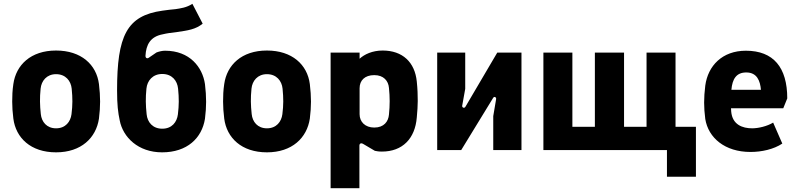

<svg xmlns="http://www.w3.org/2000/svg" viewBox="-20 -787 4185 1007"><path d="M274 12C406 12 484 -64 499 -165C503 -197 505 -226 505 -254C505 -283 503 -313 499 -346C486 -448 406 -522 274 -522C141 -522 64 -446 50 -346C45 -313 44 -283 44 -254C44 -226 46 -197 50 -165C63 -64 141 12 274 12ZM274 -114C225 -114 198 -148 194 -189C189 -236 188 -273 193 -322C197 -363 225 -398 274 -398C324 -398 352 -363 356 -322C361 -272 361 -236 355 -188C350 -149 324 -114 274 -114Z M830 12C962 12 1039 -63 1055 -164C1059 -196 1061 -225 1061 -253C1061 -283 1059 -313 1055 -346C1042 -435 975 -521 846 -521C830 -521 815 -517 801 -512L760 -484C751 -478 743 -483 743 -494C746 -553 769 -595 833 -607C858 -613 876 -615 908 -619C965 -627 1007 -633 1043 -663L989 -767C959 -747 926 -743 900 -739C878 -737 859 -735 832 -731C644 -705 594 -598 594 -313C594 -237 599 -197 608 -155C625 -67 705 12 830 12ZM831 -112C781 -112 753 -146 749 -188C744 -236 743 -273 748 -322C752 -364 781 -399 831 -399C882 -399 910 -364 914 -322C919 -272 919 -236 913 -187C908 -147 882 -112 831 -112Z M1380 12C1512 12 1590 -64 1605 -165C1609 -197 1611 -226 1611 -254C1611 -283 1609 -313 1605 -346C1592 -448 1512 -522 1380 -522C1247 -522 1170 -446 1156 -346C1151 -313 1150 -283 1150 -254C1150 -226 1152 -197 1156 -165C1169 -64 1247 12 1380 12ZM1380 -114C1331 -114 1304 -148 1300 -189C1295 -236 1294 -273 1299 -322C1303 -363 1331 -398 1380 -398C1430 -398 1458 -363 1462 -322C1467 -272 1467 -236 1461 -188C1456 -149 1430 -114 1380 -114Z M1714 200H1865V-23C1865 -34 1873 -39 1885 -32L1946 4C1956 6 1965 8 1983 8C2091 8 2157 -60 2166 -171C2169 -205 2171 -231 2171 -257C2171 -290 2170 -320 2166 -359C2156 -461 2091 -522 1987 -522C1933 -522 1891 -502 1866 -479V-511H1714ZM1943 -118C1895 -118 1866 -148 1866 -188V-324C1866 -365 1893 -393 1943 -393C1992 -393 2017 -363 2020 -326C2025 -278 2025 -235 2020 -186C2017 -150 1994 -118 1943 -118Z M2273 0H2399L2566 -273C2572 -284 2584 -277 2582 -267L2567 -178V0H2715V-511H2588L2421 -227C2415 -217 2403 -223 2404 -232L2420 -321V-511H2273Z M2830 0H3478V140H3630V-122H3523V-511H3371V-122H3253V-511H3100V-122H2982V-511H2830Z M3916 10C3975 10 4038 -4 4083 -34L4035 -144C4004 -125 3958 -114 3925 -114C3874 -114 3821 -133 3815 -202C3815 -208 3814 -213 3814 -219H4088L4109 -271C4109 -433 4037 -521 3892 -521C3768 -521 3693 -442 3679 -338C3675 -305 3673 -277 3673 -249C3673 -221 3675 -195 3679 -163C3695 -64 3782 10 3916 10ZM3816 -316C3821 -373 3842 -407 3894 -407C3951 -407 3967 -362 3971 -316Z"/></svg>

Font: Finlandica
Style: Bold
Weight: 700
Designer: Niklas Ekholm, Juho Hiilivirta, Jaakko Suomalainen
Foundry: Helsinki Type Studio
Version: Version 2.000;Glyphs 3.2 (3202)